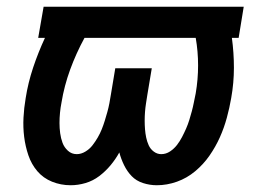

<svg xmlns="http://www.w3.org/2000/svg" viewBox="-20 -540 790 568"><path d="M189 8Q160 8 134 -2.5Q108 -13 90.5 -33.5Q73 -54 64 -80.5Q55 -107 51.5 -135Q48 -163 49.5 -192Q51 -221 56 -250Q63 -295 78 -340Q93 -385 113 -428H93L109 -520H701L686 -428H666Q672 -384 672 -339.5Q672 -295 664 -250Q659 -221 651 -191.5Q643 -162 630.5 -134Q618 -106 600 -80Q582 -54 557.5 -33.5Q533 -13 503.5 -2.5Q474 8 444 8Q423 8 403 1.5Q383 -5 369.5 -19Q356 -33 347 -51.5Q338 -70 333 -89Q322 -69 307 -51Q292 -33 273.5 -19Q255 -5 233 1.5Q211 8 189 8ZM207 -84Q207 -84 207 -84Q207 -84 207 -84Q220 -84 232.5 -91.5Q245 -99 253.5 -110Q262 -121 269 -133Q276 -145 281 -157.5Q286 -170 290 -183Q294 -196 297.5 -208.5Q301 -221 303.5 -234Q306 -247 308 -260L321 -338H429L416 -260Q414 -247 412 -234.5Q410 -222 409 -209Q408 -196 408 -183Q408 -170 409 -157.5Q410 -145 412.5 -133Q415 -121 420 -110Q425 -99 435 -91.5Q445 -84 457 -84Q471 -84 483 -92Q495 -100 503.5 -111Q512 -122 518.5 -134.5Q525 -147 530.5 -159.5Q536 -172 540 -185Q544 -198 547.5 -211Q551 -224 553.5 -237Q556 -250 559 -264Q566 -305 566 -346.5Q566 -388 559 -428H230Q205 -382 187.5 -334Q170 -286 162 -237Q159 -222 157.5 -206.5Q156 -191 156 -176Q156 -161 158 -146Q160 -131 165 -117.5Q170 -104 181 -94Q192 -84 207 -84Z"/></svg>

Font: Iosevka Etoile SmBdObl
Style: Regular
Weight: 600
Italic angle: -9°
Designer: Belleve Invis
Foundry: Belleve Invis
Version: Version 15.5.2; ttfautohint (v1.8.4)